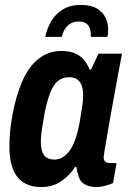

<svg xmlns="http://www.w3.org/2000/svg" viewBox="-20 -744 519 776"><path d="M146 12Q105 12 76 -6Q47 -24 32.5 -60Q18 -96 18 -150Q18 -177 20.5 -207.5Q23 -238 29 -272Q44 -357 70.5 -416.5Q97 -476 136.5 -507Q176 -538 228 -538Q260 -538 282 -529Q304 -520 318.5 -503Q333 -486 342 -463H348L378 -527H473L448 -393Q443 -365 436.5 -329.5Q430 -294 423.5 -257Q417 -220 411.5 -188Q406 -156 402.5 -134.5Q399 -113 399 -109Q399 -97 405 -91Q411 -85 422 -85H451L437 -4Q423 2 404.5 7Q386 12 368 12Q340 12 320 -0.5Q300 -13 295 -42Q292 -48 291 -54.5Q290 -61 289 -68L284 -70Q262 -35 227.5 -11.5Q193 12 146 12ZM200 -99Q218 -99 233.5 -108.5Q249 -118 262 -136Q275 -154 284.5 -181Q294 -208 301 -244Q307 -282 310.5 -303.5Q314 -325 315 -337.5Q316 -350 316 -359Q316 -383 310 -399Q304 -415 291.5 -423.5Q279 -432 259 -432Q233 -432 214.5 -417Q196 -402 183.5 -370.5Q171 -339 161 -291Q154 -252 150.5 -229Q147 -206 146 -192.5Q145 -179 145 -170Q145 -134 158.5 -116.5Q172 -99 200 -99ZM306 -724Q347 -724 371 -710Q395 -696 406 -673.5Q417 -651 417 -626Q417 -618 416.5 -610.5Q416 -603 414 -595H347Q348 -615 343.5 -628.5Q339 -642 328 -649.5Q317 -657 298 -657Q277 -657 263 -647.5Q249 -638 241 -624Q233 -610 230 -595H163Q169 -626 185.5 -655.5Q202 -685 232 -704.5Q262 -724 306 -724Z"/></svg>

Font: Archivo Condensed
Style: Bold Italic
Weight: 700
Width: 3
Italic angle: -10°
Designer: Hector Gatti
Foundry: Omnibus-Type
Version: Version 2.001